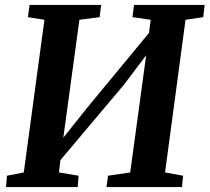

<svg xmlns="http://www.w3.org/2000/svg" viewBox="-20 -763 855 783"><path d="M4.4 0 8.4 -46.4 77 -59.8 161.2 -682.3 93.8 -693 100.6 -743H392.4L386.3 -693L303.8 -682.3L230.7 -146.1L203.8 -158.4L337.1 -325.5L624.4 -673.3L580 -568.4L594.5 -682.3L520.2 -693L526.6 -743H814.6L808.8 -693L736.6 -682.3L653.1 -59.8L726.8 -46.4L722.1 0H414.3L420.5 -46.4L511 -59.8L583.5 -592.3L609.6 -582L486 -418.3L188.6 -65.1L229.4 -135.4L220.4 -59.8L300.6 -46.4L296.8 0Z"/></svg>

Font: Merriweather Light
Style: Italic
Weight: 300
Italic angle: -7.8°
Designer: Eben Sorkin
Foundry: Eben Sorkin
Version: Version 2.101